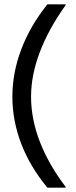

<svg xmlns="http://www.w3.org/2000/svg" viewBox="-20 -756 349 884"><path d="M123 -311Q123 -207 164 -102Q205 3 282 104V108H198Q118 11 77.5 -95Q37 -201 37 -311Q37 -421 78 -529Q119 -637 198 -736H282V-732Q204 -623 163.5 -516.5Q123 -410 123 -311Z"/></svg>

Font: Non Bureau
Style: Regular
Weight: 400
Designer: Jona Saucedo
Foundry: Non Foundry
Version: Version 1.000; ttfautohint (v1.8.4)